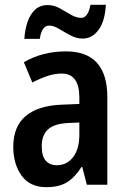

<svg xmlns="http://www.w3.org/2000/svg" viewBox="-20 -766 528 796"><path d="M253 -553Q425 -553 425 -363V0H340L321 -74H318Q291 -31 258 -10.5Q225 10 172 10Q104 10 69.5 -38Q35 -86 35 -157Q35 -241 86 -284.5Q137 -328 235 -332L309 -335V-361Q309 -461 236 -461Q207 -461 177 -451Q147 -441 114 -424L79 -508Q116 -530 160 -541.5Q204 -553 253 -553ZM261 -256Q204 -253 178.5 -229Q153 -205 153 -160Q153 -119 169.5 -100Q186 -81 216 -81Q257 -81 283 -114.5Q309 -148 309 -208V-258ZM81 -605Q83 -641 93.5 -673Q104 -705 124.5 -725Q145 -745 178 -745Q204 -745 228 -731.5Q252 -718 274 -705Q296 -692 317 -692Q345 -692 355 -746H419Q415 -678 388.5 -642Q362 -606 322 -606Q297 -606 272 -619.5Q247 -633 224.5 -646.5Q202 -660 184 -660Q153 -660 145 -605Z"/></svg>

Font: Noto Sans Condensed SemiBold
Style: Regular
Weight: 600
Width: 3
Designer: Monotype Design Team
Foundry: Monotype Imaging Inc.
Version: Version 2.013; ttfautohint (v1.8.4.7-5d5b)